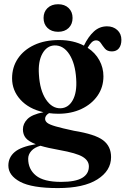

<svg xmlns="http://www.w3.org/2000/svg" viewBox="-20 -662 608 930"><path d="M338.5 -28.5Q440.5 -12 479.2 17.2Q518 46.5 518 99Q518 165 451.5 207Q385 249 260.5 249Q134.5 249 77.5 218.5Q20.5 188 20.5 140Q20.5 100.5 51 74.5Q81.5 48.5 153.5 36.5Q118 23 104.5 6Q91 -11 91 -35.5Q91 -63 112.8 -85.2Q134.5 -107.5 190.5 -118.5Q119.5 -134.5 79 -179.2Q38.5 -224 38.5 -282.5Q38.5 -336.5 66.5 -378.2Q94.5 -420 145.5 -444Q196.5 -468 266.5 -468Q301.5 -468 331.8 -461Q362 -454 386.5 -441Q407.5 -484.5 434.8 -509.5Q462 -534.5 498.5 -534.5Q528.5 -534.5 548.2 -516.5Q568 -498.5 568 -469Q568 -443 556 -428Q544 -413 522 -413Q499.5 -413 488.2 -426.5Q477 -440 468.5 -453.2Q460 -466.5 445.5 -466.5Q434 -466.5 424.2 -457.2Q414.5 -448 404.5 -430.5Q441.5 -406.5 461.2 -370.2Q481 -334 481 -292.5Q481 -239.5 452.5 -198.5Q424 -157.5 374.5 -134.2Q325 -111 262.5 -111Q239 -111 217.5 -114Q198.5 -102.5 198.5 -86.5Q198.5 -75.5 209 -67Q219.5 -58.5 249.8 -49.8Q280 -41 338.5 -28.5ZM244 -442Q206.5 -440.5 185.2 -402Q164 -363.5 168.5 -301Q173 -225 202.2 -180.8Q231.5 -136.5 273.5 -137.5Q311.5 -139 332.5 -177Q353.5 -215 349 -280Q344.5 -354.5 316 -398.8Q287.5 -443 244 -442ZM116.5 107Q116.5 157.5 154 188.2Q191.5 219 276 219Q345 219 377.8 199.8Q410.5 180.5 410.5 144Q410.5 116 380.8 97.8Q351 79.5 267 64.5Q210.5 54.5 176 44Q147 52 131.8 69Q116.5 86 116.5 107ZM261.5 -508Q229.5 -508 210.2 -526.5Q191 -545 191 -575Q191 -604.5 210.2 -623Q229.5 -641.5 261.5 -641.5Q293.5 -641.5 312.5 -623Q331.5 -604.5 331.5 -575Q331.5 -545 312.5 -526.5Q293.5 -508 261.5 -508Z"/></svg>

Font: Fraunces 72pt S000 SemiBold
Style: Regular
Weight: 600
Version: Version 1.000; ttfautohint (v1.8.3)